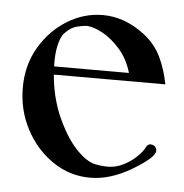

<svg xmlns="http://www.w3.org/2000/svg" viewBox="-40 -464 494 516"><g transform="rotate(5 207.0 -206.0)"><path d="M221.2 13.2Q165.5 13.2 119.9 -18.1Q74.2 -49.3 47.1 -100.6Q20 -151.9 20 -212.4Q20 -273.4 48.3 -321.5Q76.7 -369.6 121.8 -397.5Q167 -425.3 217.8 -425.3Q276.9 -425.3 330.6 -384.3Q361.8 -359.9 377.4 -327.4Q393.1 -294.9 400.9 -254.4H100.1Q104.5 -200.2 123.5 -151.9Q148.4 -92.8 178.2 -60.5Q208 -28.3 232.9 -23.9Q250 -20.5 266.1 -20.5Q287.1 -20.5 306.9 -30.3Q326.7 -40 341.8 -54.2Q356.9 -68.4 363.8 -82Q367.2 -88.9 374 -90.3Q382.8 -90.3 387.5 -85.7Q392.1 -81.1 392.1 -74.2Q392.1 -56.2 331.1 -20Q274.4 13.2 221.2 13.2ZM300.8 -276.4Q289.6 -314.5 266.4 -340.3Q243.2 -366.2 219.2 -378.9Q195.3 -391.6 177.2 -392.6Q155.8 -390.6 143.3 -385.7Q130.9 -380.9 115.7 -364.7Q98.6 -338.9 98.6 -285.6L99.1 -276.4Z"/></g></svg>

Font: Quaaykop
Style: Regular
Weight: 400
Designer: Tup Wanders
Foundry: Free font, DO NOT SELL
Version: Version 1.00;July 31, 2023;FontCreator 11.5.0.2430 64-bit